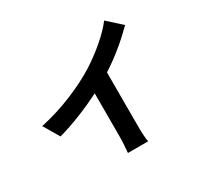

<svg xmlns="http://www.w3.org/2000/svg" viewBox="-173 -1028 1347 1292"><g transform="rotate(-30 500.0 -382.0)"><path d="M620 -496C720 -560 809 -635 885 -711L778 -808C722 -733 618 -646 517 -582C406 -513 237 -438 62 -401L134 -279C251 -311 374 -363 478 -415V-87C478 -42 474 19 471 44H629C621 20 620 -43 620 -87Z"/></g></svg>

Font: Spoqa Han Sans Neo Bold
Style: Bold
Weight: 700
Designer: [Spoqa Han Sans Neo] Dong-huui Kim  Younghwa Kang  Yujin Lee  [Noto Sans] Ryoko NISHIZUKA  (kana & ideographs); Paul D. 
Foundry: Spoqa (http://www.spoqa-han-sans.com)
Version: Version 1.000